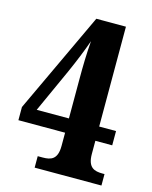

<svg xmlns="http://www.w3.org/2000/svg" viewBox="-109 -786 679 858"><g transform="rotate(15 230.5 -357.0)"><path d="M135 0H444V-53H434C397 -53 366 -62 366 -125V-186H444V-252H366V-714H229L10 -247V-186H226V-125C226 -62 196 -53 158 -53H135ZM77 -252 170 -457C191 -504 216 -565 232 -611C227 -549 226 -494 226 -436V-252Z"/></g></svg>

Font: Noto Serif Lao ExtraCondensed ExtraBold
Style: Regular
Weight: 800
Width: 2
Designer: Monotype Design Team
Foundry: Monotype Imaging Inc.
Version: Version 2.003